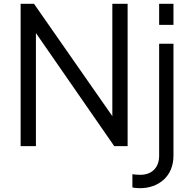

<svg xmlns="http://www.w3.org/2000/svg" viewBox="-20 -765 1005 1005"><path d="M168 0V-592L578 0H648V-745H568V-157L158 -745H88V0ZM888 -635V-745H813V-635ZM713 220C808 220 888 160 888 50V-536H813V50C813 117 770 150 715 150C701 150 687 149 673 147V216C684 219 704 220 713 220Z"/></svg>

Font: Plus Jakarta Sans
Style: Regular
Weight: 400
Designer: Gumpita Rahayu
Foundry: Tokotype
Version: Version 2.071;gftools[0.9.30]